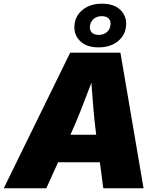

<svg xmlns="http://www.w3.org/2000/svg" viewBox="-43 -1010 858 1030"><path d="M-22.9 0 333.5 -727.5H603L727.1 0H511.2L492.7 -139.6H268.6L205.6 0ZM335 -287.1H473.1Q464.4 -354 458.3 -424.3Q452.1 -494.6 447.3 -565.9Q420.4 -494.6 392.8 -424.3Q365.2 -354 335 -287.1ZM485.4 -755.9Q417.5 -755.9 383.1 -793.5Q348.6 -831.1 357.9 -885.7Q365.2 -931.2 404.5 -960.7Q443.8 -990.2 504.4 -990.2Q572.3 -990.2 606.7 -952.9Q641.1 -915.5 631.8 -860.4Q624.5 -814.9 585.2 -785.4Q545.9 -755.9 485.4 -755.9ZM486.3 -822.8Q511.7 -822.8 528.8 -836.4Q545.9 -850.1 549.3 -873Q553.2 -896 541 -909.7Q528.8 -923.3 503.4 -923.3Q478 -923.3 460.9 -909.7Q443.8 -896 439.9 -873Q436.5 -850.1 448.7 -836.4Q460.9 -822.8 486.3 -822.8Z"/></svg>

Font: Inter Black
Style: Italic
Weight: 900
Italic angle: -9.39999°
Designer: Rasmus Andersson
Foundry: rsms
Version: Version 4.000;git-a52131595